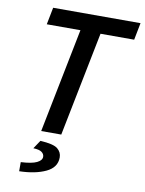

<svg xmlns="http://www.w3.org/2000/svg" viewBox="-96 -720 767 1017"><g transform="rotate(10 288.0 -212.0)"><path d="M157 0 269 -562H88L106 -654H576L558 -562H377L265 0ZM79 230V181Q138 178 164.5 165Q191 152 191 133Q191 118 177.5 108Q164 98 132 97L162 52Q233 56 255.5 74.5Q278 93 278 121Q278 175 221.5 201.5Q165 228 79 230Z"/></g></svg>

Font: Source Sans Pro SemiBold
Style: Italic
Weight: 600
Italic angle: -11°
Designer: Paul D. Hunt
Foundry: Adobe Systems Incorporated
Version: Version 1.095;hotconv 1.0.109;makeotfexe 2.5.65596